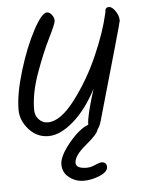

<svg xmlns="http://www.w3.org/2000/svg" viewBox="-50 -543 579 755"><g transform="rotate(-5 239.5 -166.0)"><path d="M393 -486Q393 -502 408 -502Q420 -502 433 -483.5Q446 -465 446 -445Q446 -439 337 -59Q331 -37 322 -27Q319 -9 271.5 30Q224 69 224 97Q224 120 267 120Q282 120 300 112Q318 104 325 104Q346 104 346 123.5Q346 143 314 156.5Q282 170 250.5 170Q219 170 193.5 150.5Q168 131 168 98.5Q168 66 209.5 15.5Q251 -35 287 -48V-50Q287 -83 320 -187Q279 -108 226.5 -62.5Q174 -17 128 -17Q82 -17 50.5 -52.5Q19 -88 19 -130Q19 -192 46.5 -282.5Q74 -373 108.5 -437.5Q143 -502 163 -502Q174 -502 182.5 -490.5Q191 -479 191 -467.5Q191 -456 163.5 -401Q136 -346 108 -268Q80 -190 80 -125Q80 -102 94.5 -86.5Q109 -71 130 -71Q180 -71 238.5 -148.5Q297 -226 336 -316Q375 -404 392 -480Q393 -484 393 -486Z"/></g></svg>

Font: Kalam Light
Style: Regular
Weight: 300
Version: Version 2.001;PS 1.0;hotconv 1.0.79;makeotf.lib2.5.61930; tt